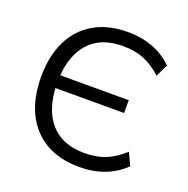

<svg xmlns="http://www.w3.org/2000/svg" viewBox="-128 -836 947 967"><g transform="rotate(20 345.0 -352.5)"><path d="M397.2 8.9Q290.5 8.9 215.6 -35Q140.6 -79 101.2 -160.2Q61.9 -241.5 61.9 -353Q61.9 -464.5 101.2 -545.3Q140.6 -626 215.6 -670Q290.5 -713.9 397.2 -713.9Q472.3 -713.9 533.2 -690.4Q594 -666.8 638.1 -622.6L606.7 -556.6Q559.1 -599.9 510.3 -619.5Q461.5 -639.1 398.1 -639.1Q278.3 -639.1 215.2 -567.4Q152.1 -495.7 148.7 -368.1L123.2 -392.6H517.1V-323.9H121.7L148.2 -343.2Q151.6 -210.7 214.9 -138.3Q278.3 -65.9 398.1 -65.9Q461.5 -65.9 510.3 -85.7Q559.1 -105.6 606.7 -148.8L638.1 -82.4Q594 -38.7 533.2 -14.9Q472.3 8.9 397.2 8.9Z"/></g></svg>

Font: Mulish ExtraLight
Style: Regular
Weight: 200
Designer: Vernon Adams
Foundry: Vernon Adams
Version: Version 3.603